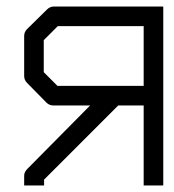

<svg xmlns="http://www.w3.org/2000/svg" viewBox="-20 -617 532 588"><path d="M256 -294H143Q131 -294 122 -303L63 -363Q54 -372 54 -384V-507Q54 -519 63 -528L124 -588Q133 -597 145 -597H480V-49H420V-294H342L115 -67V-49H54V-79Q54 -90 64 -100ZM420 -354V-537H157L114 -494V-396L156 -354Z"/></svg>

Font: IBM 3270 Semi-Condensed
Style: Condensed
Weight: 400
Monospace: yes
Version: Version 2.3.1